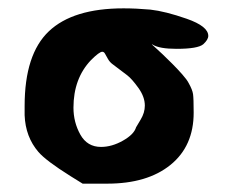

<svg xmlns="http://www.w3.org/2000/svg" viewBox="-20 -441 558 460"><path d="M39 -165V-187Q39 -311 97 -366Q155 -421 276 -421Q306 -421 340 -418Q376 -414 427.5 -396Q479 -378 479 -355Q479 -346 467 -335Q454 -324 403 -324Q362 -324 346 -334L344 -335Q343 -335 350.5 -328.5Q358 -322 369.5 -311Q381 -300 393 -288Q405 -276 416.5 -263Q428 -250 432 -242Q441 -226 442.5 -215.5Q444 -205 444 -171Q444 -91 388.5 -46Q333 -1 237 -1H178L149 -19Q90 -56 72 -77Q41 -113 39 -165ZM156 -183Q156 -148 172.5 -118.5Q189 -89 222 -89Q248 -89 274.5 -104Q301 -119 306 -136Q307 -138 317 -154.5Q327 -171 327 -188Q327 -209 311.5 -230.5Q296 -252 285 -260.5Q274 -269 250 -287Q243 -292 238.5 -300Q234 -308 231.5 -312.5Q229 -317 225 -317Q218 -317 198 -297Q156 -253 156 -183Z"/></svg>

Font: NaniFont Regular
Style: Regular
Weight: 400
Designer: Nanigashitei
Version: Version 1.036